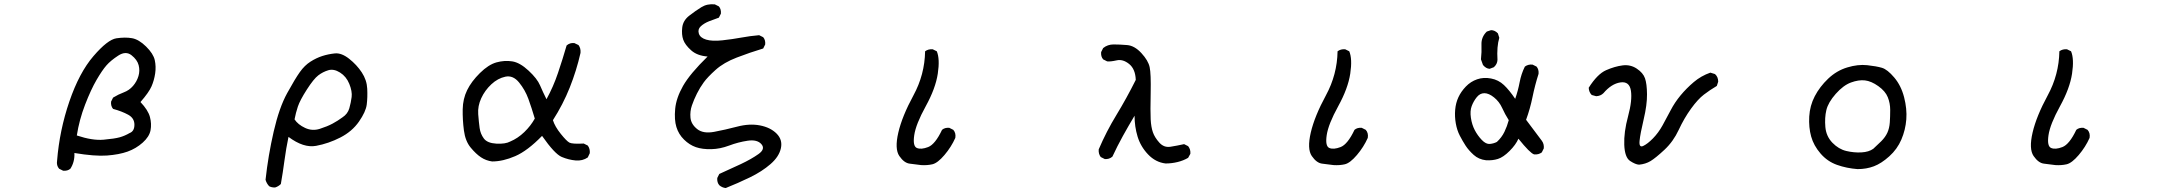

<svg xmlns="http://www.w3.org/2000/svg" viewBox="-20 -779 10540 931"><path d="M286.1 48.8 266.6 39.1Q252.9 23.4 256.8 0Q268.6 -147.5 316.4 -287.1Q364.3 -426.8 433.1 -506.8Q502 -586.9 544.4 -593.3Q586.9 -599.6 620.1 -593.8Q653.3 -587.9 688.5 -553.2Q723.6 -518.6 730.5 -487.3Q737.3 -456.1 732.4 -422.9Q727.5 -389.6 714.8 -360.4Q702.1 -331.1 661.1 -284.2Q698.2 -245.1 707 -211.9Q715.8 -178.7 710 -147.5Q704.1 -116.2 671.9 -87.4Q639.6 -58.6 598.6 -43.9Q557.6 -29.3 499 -24.9Q440.4 -20.5 340.8 -37.1Q342.8 5.9 321.3 39.1Q307.6 50.8 286.1 48.8ZM608.4 -133.8Q631.8 -142.6 631.8 -174.3Q631.8 -206.1 601.6 -222.7Q571.3 -239.3 528.3 -251Q516.6 -264.6 518.6 -286.1L528.3 -305.7Q553.7 -321.3 580.1 -331.1Q606.4 -340.8 625 -362.3Q643.6 -383.8 651.4 -410.2Q659.2 -436.5 652.3 -462.9Q645.5 -489.3 617.7 -511.2Q589.8 -533.2 553.2 -509.3Q516.6 -485.4 496.1 -461.9Q475.6 -438.5 448.2 -391.6Q420.9 -344.7 392.6 -271.5Q364.3 -198.2 352.5 -122.1Q428.7 -96.7 482.4 -101.6Q536.1 -106.4 560.5 -113.3Q585 -120.1 608.4 -133.8Z M1314.5 129.9Q1297.9 130.9 1285.2 124Q1272.5 110.4 1267.6 92.8Q1280.3 -24.4 1307.1 -141.1Q1334 -257.8 1372.6 -327.6Q1411.1 -397.5 1434.1 -429.7Q1457 -461.9 1485.4 -480Q1513.7 -498 1542.5 -507.3Q1571.3 -516.6 1603.5 -520Q1635.7 -523.4 1672.9 -494.1Q1710 -464.8 1734.4 -427.7Q1758.8 -390.6 1760.7 -348.6Q1762.7 -306.6 1758.3 -272Q1753.9 -237.3 1720.7 -189.5Q1687.5 -141.6 1630.4 -112.3Q1573.2 -83 1512.7 -71.8Q1452.1 -60.5 1378.9 -115.2Q1367.2 -59.6 1359.4 -1Q1351.6 57.6 1341.8 113.3Q1330.1 125 1314.5 129.9ZM1640.6 -210Q1666 -226.6 1673.8 -253.9Q1681.6 -281.2 1685.1 -308.6Q1688.5 -335.9 1673.8 -372.1Q1659.2 -408.2 1628.9 -427.2Q1598.6 -446.3 1572.3 -438.5Q1545.9 -430.7 1523.4 -413.6Q1501 -396.5 1467.8 -344.7Q1434.6 -293 1424.3 -262.2Q1414.1 -231.4 1408.2 -200.2Q1424.8 -174.8 1459.5 -158.7Q1494.1 -142.6 1530.8 -154.3Q1567.4 -166 1592.8 -179.7Q1618.2 -193.4 1640.6 -210Z M2366.2 3.9Q2336.9 0 2312.5 -16.1Q2288.1 -32.2 2262.2 -63.5Q2236.3 -94.7 2229.5 -146.5Q2222.7 -198.2 2223.6 -249Q2224.6 -299.8 2245.1 -341.8Q2265.6 -383.8 2307.1 -424.8Q2348.6 -465.8 2387.7 -476.6Q2426.8 -487.3 2463.9 -481.4Q2501 -475.6 2543 -436.5Q2585 -397.5 2598.6 -365.2Q2612.3 -333 2629.9 -297.9Q2663.1 -358.4 2685.5 -424.8Q2708 -491.2 2727.5 -558.6Q2743.2 -572.3 2764.6 -570.3L2785.2 -560.5Q2796.9 -544.9 2794.9 -522.5Q2775.4 -436.5 2742.7 -354.5Q2710 -272.5 2661.1 -196.3Q2670.9 -165 2699.2 -129.9Q2727.5 -94.7 2741.2 -87.4Q2754.9 -80.1 2810.5 -83L2830.1 -73.2Q2841.8 -57.6 2839.8 -36.1L2830.1 -15.6Q2804.7 2 2771 -1Q2737.3 -3.9 2703.6 -18.1Q2669.9 -32.2 2608.4 -120.1Q2538.1 -47.9 2478.5 -22Q2418.9 3.9 2366.2 3.9ZM2454.1 -92.8Q2491.2 -108.4 2522.5 -138.7Q2553.7 -168.9 2573.2 -204.1Q2557.6 -256.8 2542 -299.8Q2526.4 -342.8 2497.1 -378.9Q2467.8 -415 2430.7 -407.2Q2393.6 -399.4 2362.3 -370.1Q2331.1 -340.8 2313.5 -302.7Q2295.9 -264.6 2298.8 -225.6Q2301.8 -186.5 2305.7 -158.2Q2309.6 -129.9 2326.2 -107.4Q2342.8 -85 2386.7 -82.5Q2430.7 -80.1 2454.1 -92.8Z M3499 132.8Q3481.4 130.9 3467.8 119.1Q3456.1 105.5 3458 84L3467.8 64.5Q3520.5 41 3572.3 16.6Q3624 -7.8 3658.2 -32.2Q3692.4 -56.6 3671.9 -80.1Q3651.4 -103.5 3605.5 -96.7Q3559.6 -89.8 3515.6 -73.2Q3471.7 -56.6 3428.7 -55.7Q3385.7 -54.7 3354.5 -65.4Q3323.2 -76.2 3296.9 -102.1Q3270.5 -127.9 3259.8 -163.1Q3249 -198.2 3253.9 -251Q3258.8 -303.7 3292 -362.3Q3325.2 -420.9 3411.1 -504.9Q3360.4 -508.8 3331.1 -535.2Q3301.8 -561.5 3293 -586.4Q3284.2 -611.3 3288.1 -645.5Q3292 -679.7 3322.3 -703.1Q3352.5 -726.6 3380.9 -744.1Q3409.2 -761.7 3446.3 -757.8L3465.8 -748Q3477.5 -734.4 3475.6 -712.9L3465.8 -693.4Q3442.4 -685.5 3418 -675.8Q3393.6 -666 3377.9 -651.4Q3362.3 -636.7 3368.7 -616.2Q3375 -595.7 3404.3 -586.9Q3433.6 -578.1 3482.9 -583.5Q3532.2 -588.9 3574.2 -596.7Q3616.2 -604.5 3661.1 -608.4L3680.7 -598.6Q3692.4 -585 3690.4 -563.5L3680.7 -543.9Q3616.2 -524.4 3552.7 -500Q3489.3 -475.6 3450.2 -440.4Q3411.1 -405.3 3392.6 -379.9Q3374 -354.5 3359.4 -325.2Q3344.7 -295.9 3335 -267.6Q3325.2 -239.3 3328.1 -208Q3331.1 -176.8 3360.4 -153.3Q3389.6 -129.9 3442.4 -139.6Q3495.1 -149.4 3554.7 -165Q3614.3 -180.7 3665 -170.9Q3715.8 -161.1 3745.6 -131.3Q3775.4 -101.6 3766.6 -60.5Q3757.8 -19.5 3716.3 16.6Q3674.8 52.7 3616.2 81.1Q3557.6 109.4 3499 132.8Z M4446.3 21.5Q4418.9 17.6 4391.6 14.6Q4364.3 11.7 4340.8 -22.5Q4317.4 -56.6 4335.9 -136.2Q4354.5 -215.8 4409.2 -316.4Q4463.9 -417 4465.8 -530.3Q4481.4 -542 4502.9 -540L4522.5 -530.3Q4538.1 -493.2 4527.3 -421.9Q4516.6 -350.6 4468.8 -263.7Q4420.9 -176.8 4413.1 -123.5Q4405.3 -70.3 4425.8 -61.5Q4446.3 -52.7 4480.5 -65.9Q4514.6 -79.1 4547.9 -149.4Q4561.5 -161.1 4583 -159.2L4602.5 -149.4Q4616.2 -133.8 4612.3 -110.4Q4592.8 -66.4 4559.6 -27.3Q4526.4 11.7 4501 17.6Q4475.6 23.4 4446.3 21.5Z M5631.8 13.7Q5583 7.8 5546.9 -30.3Q5510.7 -68.4 5496.1 -116.7Q5481.4 -165 5481.4 -217.8Q5452.1 -168.9 5424.8 -119.6Q5397.5 -70.3 5374 -19.5Q5358.4 -5.9 5336.9 -7.8L5317.4 -17.6Q5305.7 -33.2 5307.6 -54.7Q5344.7 -141.6 5393.6 -221.7Q5442.4 -301.8 5487.3 -391.6Q5485.4 -444.3 5455.1 -468.8Q5424.8 -493.2 5394.5 -486.3Q5364.3 -479.5 5348.6 -481.4L5329.1 -491.2Q5317.4 -504.9 5319.3 -526.4L5329.1 -545.9Q5350.6 -563.5 5379.9 -563.5Q5409.2 -563.5 5445.3 -560.5Q5481.4 -557.6 5514.6 -521.5Q5547.9 -485.4 5554.7 -453.1Q5561.5 -420.9 5559.6 -329.1Q5557.6 -237.3 5559.6 -200.2Q5561.5 -163.1 5570.3 -137.7Q5579.1 -112.3 5601.6 -87.4Q5624 -62.5 5655.3 -67.4Q5686.5 -72.3 5721.7 -80.1L5741.2 -70.3Q5753.9 -54.7 5752 -33.2L5741.2 -13.7Q5717.8 0 5689.5 6.8Q5661.1 13.7 5631.8 13.7Z M6446.3 21.5Q6418.9 17.6 6391.6 14.6Q6364.3 11.7 6340.8 -22.5Q6317.4 -56.6 6335.9 -136.2Q6354.5 -215.8 6409.2 -316.4Q6463.9 -417 6465.8 -530.3Q6481.4 -542 6502.9 -540L6522.5 -530.3Q6538.1 -493.2 6527.3 -421.9Q6516.6 -350.6 6468.8 -263.7Q6420.9 -176.8 6413.1 -123.5Q6405.3 -70.3 6425.8 -61.5Q6446.3 -52.7 6480.5 -65.9Q6514.6 -79.1 6547.9 -149.4Q6561.5 -161.1 6583 -159.2L6602.5 -149.4Q6616.2 -133.8 6612.3 -110.4Q6592.8 -66.4 6559.6 -27.3Q6526.4 11.7 6501 17.6Q6475.6 23.4 6446.3 21.5Z M7185.5 -2Q7150.4 -5.9 7126 -27.8Q7101.6 -49.8 7086.9 -72.3Q7072.3 -94.7 7058.6 -121.1Q7044.9 -147.5 7039.1 -180.7Q7033.2 -213.9 7036.1 -247.1Q7039.1 -280.3 7051.8 -307.6Q7064.5 -335 7087.9 -359.4Q7111.3 -383.8 7142.6 -394.5Q7173.8 -405.3 7210 -398.4Q7246.1 -391.6 7272.5 -366.7Q7298.8 -341.8 7327.1 -299.8Q7340.8 -338.9 7348.6 -379.9Q7356.4 -420.9 7374 -456.1Q7389.6 -467.8 7411.1 -465.8L7430.7 -456.1Q7442.4 -442.4 7440.4 -420.9Q7422.9 -366.2 7411.1 -308.6Q7399.4 -251 7379.9 -198.2L7456.1 -96.7Q7467.8 -81.1 7465.8 -59.6L7456.1 -40Q7440.4 -28.3 7418.9 -30.3Q7399.4 -36.1 7342.8 -106.4Q7330.1 -77.1 7299.8 -46.9Q7269.5 -16.6 7243.2 -8.3Q7216.8 0 7185.5 -2ZM7238.3 -90.8Q7261.7 -112.3 7274.9 -139.6Q7288.1 -167 7295.9 -196.3Q7277.3 -225.6 7263.7 -255.9Q7250 -286.1 7224.6 -306.6Q7199.2 -327.1 7177.7 -327.1Q7156.2 -327.1 7140.6 -307.6Q7125 -288.1 7116.2 -264.6Q7107.4 -241.2 7112.3 -208Q7117.2 -174.8 7130.9 -148.4Q7144.5 -122.1 7165 -100.6Q7185.5 -79.1 7204.6 -81.1Q7223.6 -83 7238.3 -90.8ZM7223.6 -453.1 7203.1 -445.3Q7185.5 -446.3 7170.9 -463.9L7161.1 -491.2Q7165 -525.4 7163.6 -562.5Q7162.1 -599.6 7189.5 -626L7210 -632.8Q7228.5 -632.8 7243.2 -617.2L7250 -595.7Q7237.3 -553.7 7241.2 -488.3Q7240.2 -467.8 7223.6 -453.1Z M7927.7 19.5Q7910.2 18.6 7884.3 1.5Q7858.4 -15.6 7856 -76.7Q7853.5 -137.7 7874.5 -215.3Q7895.5 -293 7888.2 -339.4Q7880.9 -385.7 7837.4 -379.4Q7793.9 -373 7754.9 -327.1Q7741.2 -313.5 7719.7 -312.5L7698.2 -318.4Q7684.6 -332 7683.6 -353.5Q7725.6 -419.9 7767.6 -438.5Q7809.6 -457 7847.7 -461.9Q7885.7 -466.8 7916.5 -446.3Q7947.3 -425.8 7956.5 -399.4Q7965.8 -373 7966.3 -321.8Q7966.8 -270.5 7950.2 -200.7Q7933.6 -130.9 7930.2 -96.2Q7926.8 -61.5 7947.8 -71.3Q7968.8 -81.1 7995.1 -107.9Q8021.5 -134.8 8041.5 -170.9Q8061.5 -207 8081.1 -244.6Q8100.6 -282.2 8128.9 -316.4Q8157.2 -350.6 8192.9 -380.9Q8228.5 -411.1 8273.4 -426.8L8295.9 -419.9Q8311.5 -406.2 8311.5 -382.8L8304.7 -362.3Q8271.5 -342.8 8242.2 -320.3Q8212.9 -297.9 8179.7 -252Q8146.5 -206.1 8120.1 -149.4Q8093.8 -92.8 8050.8 -52.7Q8007.8 -12.7 7983.4 2Q7959 16.6 7927.7 19.5Z M8987.3 41Q8934.6 37.1 8887.7 20.5Q8840.8 3.9 8807.6 -34.7Q8774.4 -73.2 8762.2 -117.2Q8750 -161.1 8752.9 -213.9Q8755.9 -266.6 8779.8 -312.5Q8803.7 -358.4 8844.7 -397.5Q8885.7 -436.5 8937.5 -452.1Q8989.3 -467.8 9034.2 -462.9Q9079.1 -458 9105.5 -450.2Q9131.8 -442.4 9165 -403.3Q9198.2 -364.3 9212.9 -307.6Q9227.5 -251 9223.6 -200.2Q9219.7 -149.4 9199.7 -102.5Q9179.7 -55.7 9141.1 -21Q9102.5 13.7 9066.4 27.3Q9030.3 41 8987.3 41ZM9063.5 -57.6Q9082 -74.2 9102.1 -94.2Q9122.1 -114.3 9131.8 -135.7Q9141.6 -157.2 9143.6 -185.5Q9145.5 -213.9 9145.5 -246.1Q9145.5 -278.3 9133.8 -307.6Q9122.1 -336.9 9087.9 -361.3Q9053.7 -385.7 9022.9 -389.2Q8992.2 -392.6 8955.1 -378.9Q8918 -365.2 8881.3 -323.7Q8844.7 -282.2 8835.9 -245.1Q8827.1 -208 8831.1 -163.1Q8835 -118.2 8865.2 -86.9Q8895.5 -55.7 8932.6 -46.9Q8969.7 -38.1 9005.9 -40Q9042 -42 9063.5 -57.6Z M9946.3 21.5Q9918.9 17.6 9891.6 14.6Q9864.3 11.7 9840.8 -22.5Q9817.4 -56.6 9835.9 -136.2Q9854.5 -215.8 9909.2 -316.4Q9963.9 -417 9965.8 -530.3Q9981.4 -542 10002.9 -540L10022.5 -530.3Q10038.1 -493.2 10027.3 -421.9Q10016.6 -350.6 9968.8 -263.7Q9920.9 -176.8 9913.1 -123.5Q9905.3 -70.3 9925.8 -61.5Q9946.3 -52.7 9980.5 -65.9Q10014.6 -79.1 10047.9 -149.4Q10061.5 -161.1 10083 -159.2L10102.5 -149.4Q10116.2 -133.8 10112.3 -110.4Q10092.8 -66.4 10059.6 -27.3Q10026.4 11.7 10001 17.6Q9975.6 23.4 9946.3 21.5Z"/></svg>

Font: JasonHandwriting2
Style: Regular
Weight: 400
Version: Version 1.05.10